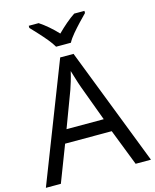

<svg xmlns="http://www.w3.org/2000/svg" viewBox="-136 -1035 911 1126"><g transform="rotate(-15 319.5 -472.0)"><path d="M545 0 459 -221H176L91 0H0L279 -717H360L638 0ZM352 -517Q349 -525 342 -546Q335 -567 328.5 -589.5Q322 -612 318 -624Q311 -593 302 -563.5Q293 -534 287 -517L206 -301H432ZM272 -784Q259 -807 237 -833.5Q215 -860 191 -886Q167 -912 149 -931V-944H209Q235 -927 263 -903Q291 -879 316 -852Q343 -879 371 -903Q399 -927 425 -944H487V-931Q468 -912 443.5 -886Q419 -860 396.5 -833.5Q374 -807 362 -784Z"/></g></svg>

Font: Noto Sans Limbu
Style: Regular
Weight: 400
Designer: Monotype Design Team
Foundry: Monotype Imaging Inc.
Version: Version 2.004; ttfautohint (v1.8.4.7-5d5b)